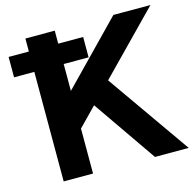

<svg xmlns="http://www.w3.org/2000/svg" viewBox="-106 -830 946 938"><g transform="rotate(-15 367.5 -361.5)"><path d="M377 -553.9V-657H0Q0 -645.8 0 -625.6Q0 -605.5 0 -585.3Q0 -565.1 0 -553.9ZM294.6 -389.7 564.3 0H735L419.3 -450.1ZM251 -227.5 735 -722.7Q722.8 -722.7 696.9 -722.7Q671 -722.7 641.2 -722.7Q611.4 -722.7 585.6 -722.7Q559.9 -722.7 547.5 -722.7L251 -418V-722.7H102.5V0H251Z"/></g></svg>

Font: Giphurs SC
Style: Regular
Weight: 400
Version: Version 0.920